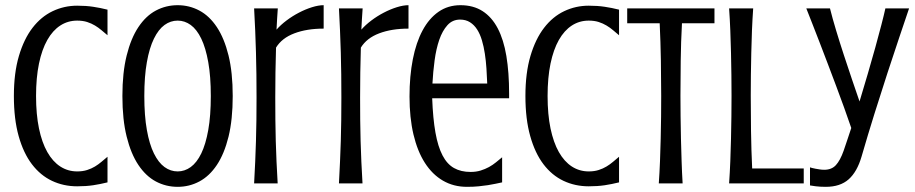

<svg xmlns="http://www.w3.org/2000/svg" viewBox="-20 -703 3507 736"><path d="M118.2 -335Q118.2 -264.6 129.4 -210.7Q140.6 -156.7 161.4 -120.1Q182.1 -83.5 211.2 -64.7Q240.2 -45.9 275.9 -45.9Q297.4 -45.9 314 -51.3Q330.6 -56.6 344 -64.7Q357.4 -72.8 369.1 -82.8Q380.9 -92.8 392.1 -102.1V-3.9Q364.7 2.9 337.2 7.1Q309.6 11.2 275.9 11.2Q223.6 11.2 179.2 -9.8Q134.8 -30.8 102.3 -73.5Q69.8 -116.2 51.5 -181.4Q33.2 -246.6 33.2 -335Q33.2 -423.3 52.5 -488.5Q71.8 -553.7 104.7 -596.4Q137.7 -639.2 181.9 -660.2Q226.1 -681.2 275.9 -681.2Q309.6 -681.2 337.2 -677Q364.7 -672.9 392.1 -666V-567.9Q380.9 -577.1 369.1 -587.2Q357.4 -597.2 344 -605.2Q330.6 -613.3 314 -618.7Q297.4 -624 275.9 -624Q240.2 -624 211.2 -605.2Q182.1 -586.4 161.4 -549.8Q140.6 -513.2 129.4 -459.2Q118.2 -405.3 118.2 -335Z M872.1 -335Q872.1 -244.6 856 -179Q839.8 -113.3 811.3 -70.6Q782.7 -27.8 744.1 -7.3Q705.6 13.2 661.1 13.2Q616.2 13.2 577.6 -7.3Q539.1 -27.8 510.5 -70.6Q481.9 -113.3 465.6 -179Q449.2 -244.6 449.2 -335Q449.2 -424.8 465.6 -490.5Q481.9 -556.2 510.5 -599.1Q539.1 -642.1 577.6 -662.6Q616.2 -683.1 661.1 -683.1Q705.6 -683.1 744.1 -662.6Q782.7 -642.1 811.3 -599.1Q839.8 -556.2 856 -490.5Q872.1 -424.8 872.1 -335ZM788.1 -335Q788.1 -410.2 778.3 -464.8Q768.6 -519.5 751.5 -554.9Q734.4 -590.3 711.2 -607.2Q688 -624 661.1 -624Q633.8 -624 610.6 -607.2Q587.4 -590.3 570.1 -554.9Q552.7 -519.5 543 -464.8Q533.2 -410.2 533.2 -335Q533.2 -259.3 543 -204.6Q552.7 -149.9 570.1 -114.7Q587.4 -79.6 610.6 -62.7Q633.8 -45.9 661.1 -45.9Q688 -45.9 711.2 -62.7Q734.4 -79.6 751.5 -114.7Q768.6 -149.9 778.3 -204.6Q788.1 -259.3 788.1 -335Z M1220.7 -593.3Q1156.2 -593.3 1108.4 -575.2Q1060.5 -557.1 1038.1 -520.5Q1035.2 -425.8 1035.2 -329.6Q1035.2 -284.2 1035.6 -243.2Q1036.1 -202.1 1037.1 -162.6Q1038.1 -123 1040 -83.3Q1042 -43.5 1044.4 0H954.1Q956.5 -43.5 958.3 -83.3Q960 -123 961.2 -162.6Q962.4 -202.1 962.9 -243.2Q963.4 -284.2 963.4 -329.6Q963.4 -375 962.9 -417.7Q962.4 -460.4 961.2 -502.2Q960 -543.9 958.3 -585.7Q956.5 -627.4 954.1 -670.9H1044.9Q1043.5 -647.9 1042.2 -629.9Q1041 -611.8 1040 -589.4Q1055.7 -607.4 1078.4 -624.5Q1101.1 -641.6 1126 -654.5Q1150.9 -667.5 1175.8 -675.3Q1200.7 -683.1 1220.7 -683.1Z M1545.9 -593.3Q1481.4 -593.3 1433.6 -575.2Q1385.7 -557.1 1363.3 -520.5Q1360.4 -425.8 1360.4 -329.6Q1360.4 -284.2 1360.8 -243.2Q1361.3 -202.1 1362.3 -162.6Q1363.3 -123 1365.2 -83.3Q1367.2 -43.5 1369.6 0H1279.3Q1281.7 -43.5 1283.4 -83.3Q1285.2 -123 1286.4 -162.6Q1287.6 -202.1 1288.1 -243.2Q1288.6 -284.2 1288.6 -329.6Q1288.6 -375 1288.1 -417.7Q1287.6 -460.4 1286.4 -502.2Q1285.2 -543.9 1283.4 -585.7Q1281.7 -627.4 1279.3 -670.9H1370.1Q1368.7 -647.9 1367.4 -629.9Q1366.2 -611.8 1365.2 -589.4Q1380.9 -607.4 1403.6 -624.5Q1426.3 -641.6 1451.2 -654.5Q1476.1 -667.5 1501 -675.3Q1525.9 -683.1 1545.9 -683.1Z M1783.7 -43.9Q1805.2 -43.9 1822.5 -49.3Q1839.8 -54.7 1854.5 -62.7Q1869.1 -70.8 1881.3 -80.8Q1893.6 -90.8 1904.8 -100.1V-3.9Q1892.1 -1.5 1879.2 1.5Q1866.2 4.4 1850.3 6.8Q1834.5 9.3 1814.9 11.2Q1795.4 13.2 1770 13.2Q1718.8 13.2 1678 -10.5Q1637.2 -34.2 1608.6 -78.9Q1580.1 -123.5 1564.9 -187.7Q1549.8 -252 1549.8 -333Q1549.8 -411.1 1562.5 -475.8Q1575.2 -540.5 1599.9 -586.4Q1624.5 -632.3 1660.9 -657.7Q1697.3 -683.1 1745.1 -683.1Q1794.4 -683.1 1829.8 -660.4Q1865.2 -637.7 1887.9 -594.5Q1910.6 -551.3 1921.1 -488.3Q1931.6 -425.3 1931.6 -344.2V-326.2H1636.7Q1639.6 -248.5 1649.2 -194.8Q1658.7 -141.1 1676.3 -107.4Q1693.8 -73.7 1720.5 -58.8Q1747.1 -43.9 1783.7 -43.9ZM1847.7 -382.8Q1846.7 -411.1 1844.7 -440.4Q1842.8 -469.7 1838.6 -497.1Q1834.5 -524.4 1827.4 -548.3Q1820.3 -572.3 1809.1 -589.8Q1797.9 -607.4 1781.7 -617.7Q1765.6 -627.9 1743.7 -627.9Q1714.4 -627.9 1695.1 -606.4Q1675.8 -585 1663.8 -550.3Q1651.9 -515.6 1646 -471.7Q1640.1 -427.7 1637.7 -382.8Z M2079.1 -335Q2079.1 -264.6 2090.3 -210.7Q2101.6 -156.7 2122.3 -120.1Q2143.1 -83.5 2172.1 -64.7Q2201.2 -45.9 2236.8 -45.9Q2258.3 -45.9 2274.9 -51.3Q2291.5 -56.6 2304.9 -64.7Q2318.4 -72.8 2330.1 -82.8Q2341.8 -92.8 2353 -102.1V-3.9Q2325.7 2.9 2298.1 7.1Q2270.5 11.2 2236.8 11.2Q2184.6 11.2 2140.1 -9.8Q2095.7 -30.8 2063.2 -73.5Q2030.8 -116.2 2012.5 -181.4Q1994.1 -246.6 1994.1 -335Q1994.1 -423.3 2013.4 -488.5Q2032.7 -553.7 2065.7 -596.4Q2098.6 -639.2 2142.8 -660.2Q2187 -681.2 2236.8 -681.2Q2270.5 -681.2 2298.1 -677Q2325.7 -672.9 2353 -666V-567.9Q2341.8 -577.1 2330.1 -587.2Q2318.4 -597.2 2304.9 -605.2Q2291.5 -613.3 2274.9 -618.7Q2258.3 -624 2236.8 -624Q2201.2 -624 2172.1 -605.2Q2143.1 -586.4 2122.3 -549.8Q2101.6 -513.2 2090.3 -459.2Q2079.1 -405.3 2079.1 -335Z M2384.3 -670.9H2718.8V-613.8H2594.2Q2590.3 -542 2589.4 -470.2Q2588.4 -398.4 2588.4 -335.9Q2588.4 -298.3 2588.9 -256.8Q2589.4 -215.3 2590.3 -172.1Q2591.3 -128.9 2592.8 -85.2Q2594.2 -41.5 2596.7 0H2505.4Q2508.3 -41.5 2510 -85.2Q2511.7 -128.9 2512.7 -172.1Q2513.7 -215.3 2514.2 -256.8Q2514.6 -298.3 2514.6 -335.9Q2514.6 -398.4 2513.4 -470.2Q2512.2 -542 2508.8 -613.8H2384.3Z M2867.2 -670.9Q2864.3 -629.4 2862.5 -585.9Q2860.8 -542.5 2859.9 -499.5Q2858.9 -456.5 2858.4 -415Q2857.9 -373.5 2857.9 -335.9Q2857.9 -272.9 2858.9 -200.9Q2859.9 -128.9 2863.3 -57.1H3061V0H2774.9Q2777.8 -41.5 2779.5 -85.2Q2781.2 -128.9 2782.2 -172.1Q2783.2 -215.3 2783.7 -256.8Q2784.2 -298.3 2784.2 -335.9Q2784.2 -373.5 2783.7 -415Q2783.2 -456.5 2782.2 -499.5Q2781.2 -542.5 2779.5 -585.9Q2777.8 -629.4 2774.9 -670.9Z M3145.5 13.2Q3123.5 13.2 3106.4 11Q3089.4 8.8 3085 7.8V-61.5Q3087.4 -60.5 3093 -59.1Q3098.6 -57.6 3106.2 -56.2Q3113.8 -54.7 3122.6 -53.5Q3131.3 -52.2 3139.6 -52.2Q3168 -52.2 3184.3 -70.1Q3200.7 -87.9 3213.9 -125Q3220.7 -145 3228 -166.7Q3235.4 -188.5 3243.2 -212.4Q3230.5 -250 3215.6 -291Q3200.7 -332 3185.1 -373.8Q3169.4 -415.5 3153.8 -456.8Q3138.2 -498 3123.3 -536.6Q3108.4 -575.2 3095 -609.4Q3081.5 -643.6 3070.8 -670.9H3161.6Q3170.9 -633.3 3185.1 -586.4Q3199.2 -539.6 3215.1 -491.2Q3231 -442.9 3246.6 -396.7Q3262.2 -350.6 3274.9 -314Q3291 -367.2 3306.6 -420.4Q3322.3 -473.6 3335.4 -521.2Q3348.6 -568.8 3358.6 -607.7Q3368.7 -646.5 3374 -670.9H3464.8Q3448.7 -623 3427.2 -559.6Q3405.8 -496.1 3381.6 -422.1Q3357.4 -348.1 3332 -266.8Q3306.6 -185.5 3282.7 -103Q3265.6 -44.4 3233.2 -15.6Q3200.7 13.2 3145.5 13.2Z"/></svg>

Font: Crushed
Style: Regular
Weight: 400
Width: 3
Designer: Astigmatic (AOETI)
Foundry: Astigmatic (AOETI)
Version: Version 001.000